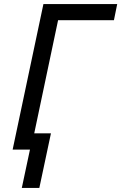

<svg xmlns="http://www.w3.org/2000/svg" viewBox="-20 -734 595 942"><path d="M87 188 127 0H42L193 -714H555L539 -635H265L148 -80H230L173 188Z"/></svg>

Font: Manna Sans
Style: Italic
Weight: 400
Italic angle: -12°
Designer: Monotype Design Team
Foundry: Monotype Imaging Inc.
Version: Version 2.001.1; ttfautohint (v1.8.2)